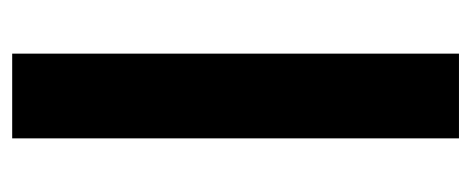

<svg xmlns="http://www.w3.org/2000/svg" viewBox="-249 -521 773 315"><g transform="rotate(90 137.5 -363.5)"><path d="M68 3V-730H207V3Z"/></g></svg>

Font: Sinter Bold
Style: Regular
Weight: 700
Foundry: Adobe & rsms
Version: Version 1.000